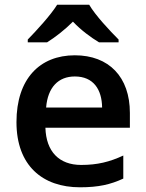

<svg xmlns="http://www.w3.org/2000/svg" viewBox="-20 -786 619 816"><path d="M359 -766H223C195 -721 135 -656 98 -618V-606H180C215 -628 254 -658 290 -694C324 -658 366 -627 401 -606H484V-618C447 -655 385 -721 359 -766ZM298 -551C149 -551 50 -451 50 -267C50 -82 161 10 320 10C399 10 450 -2 504 -27V-125C446 -98 394 -85 325 -85C231 -85 176 -142 173 -243H532V-306C532 -459 443 -551 298 -551ZM298 -461C377 -461 413 -406 414 -329H176C183 -415 228 -461 298 -461Z"/></svg>

Font: Noto Sans Kayah Li SemiBold
Style: Regular
Weight: 600
Designer: Monotype Design Team, Sérgio Martins
Foundry: Monotype Imaging Inc.
Version: Version 2.002